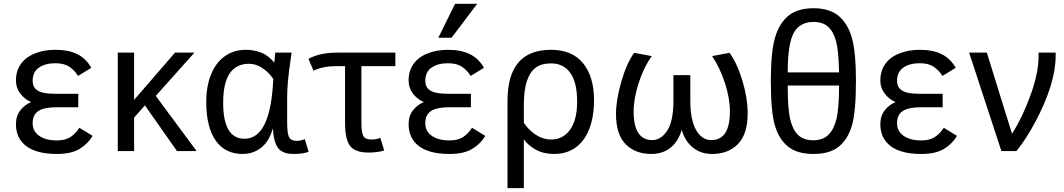

<svg xmlns="http://www.w3.org/2000/svg" viewBox="-20 -786 5538 999"><path d="M461.9 -79.1Q438 -38.1 394.5 -11.5Q351.1 15.1 275.9 15.1Q171.4 15.1 117.2 -25.4Q63 -65.9 63 -140.1Q63 -183.1 85.9 -212.2Q108.9 -241.2 142.1 -254.9Q108.9 -269 85.9 -298.6Q63 -328.1 63 -367.2Q63 -417 88.4 -452.9Q113.8 -488.8 161.4 -507.8Q209 -526.9 268.1 -526.9Q336.9 -526.9 382.6 -503.9Q428.2 -481 455.1 -433.1L386.2 -391.1Q367.2 -420.9 340.1 -439Q313 -457 268.1 -457Q214.8 -457 182.4 -434.1Q149.9 -411.1 149.9 -366.2Q149.9 -340.8 162.6 -326.2Q175.3 -311.5 200.2 -304.7Q225.1 -297.9 278.8 -297.9H387.2V-228H273.9Q210 -228 179.9 -208.5Q149.9 -189 149.9 -145Q149.9 -102.1 184.8 -78.6Q219.7 -55.2 275.9 -55.2Q317.9 -55.2 345 -72Q372.1 -88.9 393.1 -121.1Z M1002.9 0H900.9L733.9 -237.8L677.7 -173.8V0H592.8V-512.2H677.7V-266.1L890.6 -512.2H991.7L790.5 -287.1Z M1585.9 3.9Q1556.6 15.1 1508.3 15.1Q1449.2 15.1 1426.3 -16.8Q1403.3 -48.8 1399.9 -118.2Q1379.9 -48.8 1337.9 -16.8Q1295.9 15.1 1243.2 15.1Q1150.9 15.1 1102.1 -54.9Q1053.2 -125 1053.2 -254.9Q1053.2 -338.9 1078.6 -400.1Q1104 -461.4 1150.6 -494.1Q1197.3 -526.9 1258.3 -526.9Q1299.3 -526.9 1337.2 -512.9Q1375 -499 1407.2 -460Q1410.2 -500 1412.1 -512.2H1497.1Q1481.4 -402.8 1477.8 -359.9Q1474.1 -316.9 1474.1 -280.8V-148.9Q1474.1 -92.3 1483.9 -72.8Q1493.7 -53.2 1522.9 -53.2Q1543.9 -53.2 1565.9 -62ZM1252 -64Q1388.7 -64 1401.9 -376Q1376 -412.1 1343.5 -433.1Q1311 -454.1 1275.9 -454.1Q1141.1 -454.1 1141.1 -252Q1141.1 -64 1252 -64Z M2037.1 -441.9H1860.4V-148.9Q1860.4 -97.2 1870.4 -78.6Q1880.4 -60.1 1912.1 -60.1Q1939 -60.1 1959 -68.8L1979 -2.9Q1944.3 7.8 1897 7.8Q1828.6 7.8 1802 -26.1Q1775.4 -60.1 1775.4 -147V-441.9H1728Q1659.2 -441.9 1611.3 -418L1585 -480Q1645 -512.2 1733.4 -512.2H2037.1Z M2329.6 -589.8H2260.7L2347.7 -766.1H2462.9ZM2504.9 -79.1Q2481 -38.1 2437.5 -11.5Q2394 15.1 2318.8 15.1Q2214.4 15.1 2160.2 -25.4Q2106 -65.9 2106 -140.1Q2106 -183.1 2128.9 -212.2Q2151.9 -241.2 2185.1 -254.9Q2151.9 -269 2128.9 -298.6Q2106 -328.1 2106 -367.2Q2106 -417 2131.3 -452.9Q2156.7 -488.8 2204.3 -507.8Q2252 -526.9 2311 -526.9Q2379.9 -526.9 2425.5 -503.9Q2471.2 -481 2498 -433.1L2429.2 -391.1Q2410.2 -420.9 2383.1 -439Q2356 -457 2311 -457Q2257.8 -457 2225.3 -434.1Q2192.9 -411.1 2192.9 -366.2Q2192.9 -340.8 2205.6 -326.2Q2218.3 -311.5 2243.2 -304.7Q2268.1 -297.9 2321.8 -297.9H2430.2V-228H2316.9Q2252.9 -228 2222.9 -208.5Q2192.9 -189 2192.9 -145Q2192.9 -102.1 2227.8 -78.6Q2262.7 -55.2 2318.8 -55.2Q2360.8 -55.2 2387.9 -72Q2415 -88.9 2436 -121.1Z M2620.6 192.9V-261.2Q2620.6 -526.9 2846.7 -526.9Q2957.5 -526.9 3014.2 -456.5Q3070.8 -386.2 3070.8 -266.1Q3070.8 -177.2 3045.4 -113.5Q3020 -49.8 2973.4 -17.3Q2926.8 15.1 2863.8 15.1Q2808.6 15.1 2768.6 -6.8Q2728.5 -28.8 2705.6 -61V192.9ZM2705.6 -147Q2731 -108.9 2768.3 -84.5Q2805.7 -60.1 2847.7 -60.1Q2909.2 -60.1 2946 -110.8Q2982.9 -161.6 2982.9 -256.8Q2982.9 -356.9 2947.5 -406.5Q2912.1 -456.1 2847.7 -456.1Q2796.4 -456.1 2766.8 -433.8Q2737.3 -411.6 2721.4 -364Q2705.6 -316.4 2705.6 -238.8Z M3775.9 -511.2Q3815.9 -455.6 3843 -365.5Q3870.1 -275.4 3870.1 -195.8Q3870.1 -87.9 3819.6 -36.4Q3769 15.1 3686 15.1Q3626 15.1 3585 -18.3Q3543.9 -51.8 3526.9 -110.8Q3510.7 -51.8 3469.7 -18.3Q3428.7 15.1 3369.1 15.1Q3286.1 15.1 3235.6 -35.4Q3185.1 -85.9 3185.1 -192.9Q3185.1 -265.6 3212.9 -361.6Q3240.7 -457.5 3279.8 -511.2L3371.1 -494.1Q3329.1 -435.5 3303 -354Q3276.9 -272.5 3276.9 -206.1Q3276.9 -57.1 3374 -57.1Q3418.9 -57.1 3451.4 -106Q3483.9 -154.8 3483.9 -261.2V-395H3571.8V-261.2Q3571.8 -163.1 3601.6 -110.1Q3631.3 -57.1 3681.2 -57.1Q3777.8 -57.1 3777.8 -206.1Q3777.8 -274.9 3751.7 -354.7Q3725.6 -434.6 3685.1 -494.1Z M4345.7 -409.2Q4343.8 -521 4330.3 -571Q4316.9 -621.1 4289.1 -646.5Q4261.2 -671.9 4212.9 -671.9Q4141.1 -671.9 4109.9 -614.7Q4078.6 -557.6 4078.6 -409.2ZM4212.9 -743.2Q4293.9 -743.2 4341.8 -704.6Q4389.6 -666 4411.6 -591.6Q4433.6 -517.1 4433.6 -365.2Q4433.6 -202.6 4412.1 -131.1Q4390.6 -59.6 4343.3 -22.2Q4295.9 15.1 4212.9 15.1Q4128.9 15.1 4081.3 -22.5Q4033.7 -60.1 4012.2 -132.1Q3990.7 -204.1 3990.7 -365.2Q3990.7 -515.6 4012.7 -590.6Q4034.7 -665.5 4082.5 -704.3Q4130.4 -743.2 4212.9 -743.2ZM4078.6 -340.8Q4078.6 -220.2 4091.3 -166Q4104 -111.8 4132.3 -84Q4160.6 -56.2 4210.9 -56.2Q4261.7 -56.2 4290.5 -84.7Q4319.3 -113.3 4332.5 -167.7Q4345.7 -222.2 4345.7 -340.8Z M4959.5 -79.1Q4935.5 -38.1 4892.1 -11.5Q4848.6 15.1 4773.4 15.1Q4668.9 15.1 4614.7 -25.4Q4560.5 -65.9 4560.5 -140.1Q4560.5 -183.1 4583.5 -212.2Q4606.4 -241.2 4639.6 -254.9Q4606.4 -269 4583.5 -298.6Q4560.5 -328.1 4560.5 -367.2Q4560.5 -417 4585.9 -452.9Q4611.3 -488.8 4658.9 -507.8Q4706.5 -526.9 4765.6 -526.9Q4834.5 -526.9 4880.1 -503.9Q4925.8 -481 4952.6 -433.1L4883.8 -391.1Q4864.7 -420.9 4837.6 -439Q4810.5 -457 4765.6 -457Q4712.4 -457 4679.9 -434.1Q4647.5 -411.1 4647.5 -366.2Q4647.5 -340.8 4660.2 -326.2Q4672.9 -311.5 4697.8 -304.7Q4722.7 -297.9 4776.4 -297.9H4884.8V-228H4771.5Q4707.5 -228 4677.5 -208.5Q4647.5 -189 4647.5 -145Q4647.5 -102.1 4682.4 -78.6Q4717.3 -55.2 4773.4 -55.2Q4815.4 -55.2 4842.5 -72Q4869.6 -88.9 4890.6 -121.1Z M5114.7 -512.2 5245.6 -89.8Q5303.7 -182.6 5343.8 -295.9Q5383.8 -409.2 5383.8 -492.2V-512.2H5472.7V-495.1Q5472.7 -422.9 5445.6 -335.7Q5418.5 -248.5 5369.1 -155.8Q5319.8 -63 5268.6 0H5190.4L5022.5 -512.2Z"/></svg>

Font: Lorenzo Sans
Style: Regular
Weight: 400
Foundry: Intel Corporation
Version: Version 1.00; ttfautohint (v1.5)